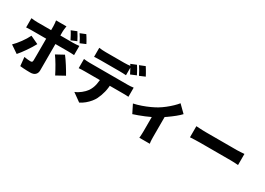

<svg xmlns="http://www.w3.org/2000/svg" viewBox="-7 -1823 3944 2861"><g transform="rotate(30 1965.0 -392.0)"><path d="M773 -819Q792 -791 813 -753.5Q834 -716 847 -690L752 -650Q736 -681 717.5 -716.5Q699 -752 679 -781ZM910 -848Q923 -829 937 -805.5Q951 -782 964 -759.5Q977 -737 985 -720L891 -680Q876 -711 856 -746.5Q836 -782 816 -810ZM596 -800Q595 -793 592 -775Q589 -757 587 -737Q585 -717 585 -703Q585 -672 585 -635Q585 -598 585 -561Q585 -524 585 -492Q585 -472 585 -437Q585 -402 585 -358.5Q585 -315 585 -268Q585 -221 585 -176.5Q585 -132 585 -95.5Q585 -59 585 -36Q585 10 556.5 38Q528 66 470 66Q440 66 410.5 65Q381 64 352.5 62Q324 60 296 57L281 -92Q313 -86 342.5 -83.5Q372 -81 390 -81Q409 -81 416.5 -88.5Q424 -96 425 -115Q425 -122 425.5 -149Q426 -176 426 -214.5Q426 -253 426 -296.5Q426 -340 426 -380Q426 -420 426 -450Q426 -480 426 -492Q426 -510 426 -548Q426 -586 426 -629Q426 -672 426 -704Q426 -725 423 -755.5Q420 -786 417 -800ZM83 -645Q106 -642 134.5 -639.5Q163 -637 186 -637Q199 -637 235 -637Q271 -637 321 -637Q371 -637 429 -637Q487 -637 545.5 -637Q604 -637 655.5 -637Q707 -637 745 -637Q783 -637 800 -637Q823 -637 855 -639Q887 -641 908 -644V-486Q883 -488 853 -489Q823 -490 801 -490Q784 -490 746.5 -490Q709 -490 657.5 -490Q606 -490 548 -490Q490 -490 432 -490Q374 -490 323.5 -490Q273 -490 237 -490Q201 -490 186 -490Q164 -490 134.5 -489Q105 -488 83 -486ZM352 -354Q334 -320 309.5 -280.5Q285 -241 257.5 -201.5Q230 -162 204.5 -128.5Q179 -95 159 -73L28 -162Q53 -186 79 -217Q105 -248 130 -282Q155 -316 176.5 -351Q198 -386 214 -419ZM788 -424Q807 -400 830 -366.5Q853 -333 877 -295.5Q901 -258 922 -222.5Q943 -187 958 -160L816 -82Q799 -116 778.5 -153.5Q758 -191 736.5 -228Q715 -265 694 -297Q673 -329 656 -352Z M1179 -768Q1205 -764 1237.5 -762Q1270 -760 1295 -760Q1315 -760 1347.5 -760Q1380 -760 1418 -760Q1456 -760 1493.5 -760Q1531 -760 1562.5 -760Q1594 -760 1612 -760Q1640 -760 1670 -762Q1700 -764 1728 -768V-613Q1700 -615 1670.5 -616Q1641 -617 1612 -617Q1594 -617 1562.5 -617Q1531 -617 1493.5 -617Q1456 -617 1418 -617Q1380 -617 1347.5 -617Q1315 -617 1295 -617Q1269 -617 1236.5 -616Q1204 -615 1179 -613ZM1065 -510Q1088 -507 1115.5 -505Q1143 -503 1166 -503Q1180 -503 1219 -503Q1258 -503 1313 -503Q1368 -503 1431 -503Q1494 -503 1557 -503Q1620 -503 1675 -503Q1730 -503 1769 -503Q1808 -503 1821 -503Q1837 -503 1868 -504.5Q1899 -506 1920 -510V-353Q1900 -355 1872 -355.5Q1844 -356 1821 -356Q1808 -356 1769 -356Q1730 -356 1675 -356Q1620 -356 1557 -356Q1494 -356 1431 -356Q1368 -356 1313 -356Q1258 -356 1219 -356Q1180 -356 1166 -356Q1144 -356 1115 -355Q1086 -354 1065 -352ZM1600 -424Q1600 -324 1581 -247.5Q1562 -171 1531 -109Q1514 -74 1483.5 -37Q1453 0 1413.5 33Q1374 66 1328 89L1186 -13Q1236 -32 1284.5 -70.5Q1333 -109 1363 -151Q1401 -207 1415.5 -275.5Q1430 -344 1430 -423ZM1792 -830Q1805 -812 1819.5 -786.5Q1834 -761 1847.5 -736Q1861 -711 1870 -693L1775 -653Q1759 -684 1738.5 -723.5Q1718 -763 1698 -792ZM1915 -878Q1928 -859 1943 -833.5Q1958 -808 1972 -783.5Q1986 -759 1994 -742L1900 -702Q1885 -733 1863 -772.5Q1841 -812 1821 -840Z M2028 -300Q2093 -314 2160.5 -337.5Q2228 -361 2287 -388.5Q2346 -416 2385 -439Q2435 -469 2484 -507.5Q2533 -546 2574 -585.5Q2615 -625 2641 -658L2761 -540Q2731 -507 2680.5 -466Q2630 -425 2572 -384.5Q2514 -344 2458 -311Q2423 -290 2377 -268Q2331 -246 2281.5 -225.5Q2232 -205 2184.5 -187.5Q2137 -170 2099 -158ZM2372 -342 2538 -371V-26Q2538 -7 2538.5 17Q2539 41 2541 62Q2543 83 2546 94H2366Q2368 83 2369 62Q2370 41 2371 17Q2372 -7 2372 -26Z M3016 -480Q3036 -479 3067.5 -477Q3099 -475 3132 -474Q3165 -473 3189 -473Q3220 -473 3258.5 -473Q3297 -473 3340 -473Q3383 -473 3427.5 -473Q3472 -473 3515 -473Q3558 -473 3597 -473Q3636 -473 3667.5 -473Q3699 -473 3720 -473Q3754 -473 3787.5 -476Q3821 -479 3843 -480V-289Q3824 -290 3787.5 -292.5Q3751 -295 3720 -295Q3699 -295 3667 -295Q3635 -295 3596 -295Q3557 -295 3514 -295Q3471 -295 3426.5 -295Q3382 -295 3339 -295Q3296 -295 3257.5 -295Q3219 -295 3189 -295Q3146 -295 3096.5 -293Q3047 -291 3016 -289Z"/></g></svg>

Font: Noto Sans SC Thin Black
Style: Regular
Weight: 900
Version: Version 2.004-H2;hotconv 1.0.118;makeotfexe 2.5.65603